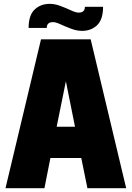

<svg xmlns="http://www.w3.org/2000/svg" viewBox="-20 -986 690 1006"><path d="M194.8 -779.8H455.1L641.1 0H438L405.8 -158.2H244.1L212.9 0H8.8ZM424.8 -950.2H520Q520 -883.8 488.8 -854Q457.5 -824.2 410.2 -824.2Q382.3 -824.2 352.1 -835.7Q321.8 -847.2 297.1 -858.6Q272.5 -870.1 257.8 -870.1Q225.1 -870.1 225.1 -839.8H129.9Q129.9 -906.2 161.4 -936Q192.9 -965.8 240.2 -965.8Q268.1 -965.8 298.1 -954.3Q328.1 -942.9 352.8 -931.4Q377.4 -919.9 392.1 -919.9Q424.8 -919.9 424.8 -950.2ZM325.2 -560.1 276.9 -321.8H373Z"/></svg>

Font: Cooper Hewitt
Style: Heavy
Weight: 713
Designer: Village Type and Design LLC
Foundry: Cooper Hewitt Smithsonian Design Museum
Version: 1.000